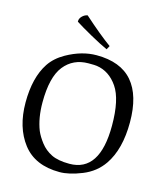

<svg xmlns="http://www.w3.org/2000/svg" viewBox="-140 -1081 1025 1199"><g transform="rotate(15 372.5 -481.5)"><path d="M227 -923V-927Q227 -944 242 -959Q257 -974 276 -977Q382 -882 458 -827L445 -803Q402 -822 333 -860.5Q264 -899 227 -923ZM106 -610Q140 -661 202 -696Q300 -751 395 -751Q551 -751 627.5 -662Q704 -573 704 -399.5Q704 -226 633 -122Q585 -52 502.5 -19Q420 14 359 14Q200 14 121 -88.5Q42 -191 42 -352Q42 -513 106 -610ZM144 -379Q144 -278 174 -202Q188 -169 216.5 -132Q245 -95 288 -73.5Q331 -52 405 -52Q601 -52 601 -351Q601 -520 548 -597.5Q495 -675 413 -687Q404 -689 359 -689Q260 -689 202 -616Q144 -543 144 -379Z"/></g></svg>

Font: Prociono
Style: Regular
Weight: 400
Designer: Barry Schwartz
Foundry: The Crud Factory
Version: Version 2.301